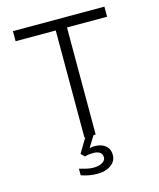

<svg xmlns="http://www.w3.org/2000/svg" viewBox="-132 -791 915 1105"><g transform="rotate(-15 325.0 -238.5)"><path d="M291 0V-638H52V-698H597V-638H358V0ZM308 221Q282 221 257.5 216Q233 211 214 204V165Q238 172 258 176.5Q278 181 297 181Q330 181 350 169Q370 157 370 139Q370 119 356 109Q342 99 318 99Q305 99 291.5 100.5Q278 102 266 106L245 85L308 -20L346 -1L303 68Q314 64 321 63.5Q328 63 334 63Q361 63 380.5 71.5Q400 80 411.5 97Q423 114 423 139Q423 164 408 182.5Q393 201 367.5 211Q342 221 308 221Z"/></g></svg>

Font: Azeret Mono Thin ExtraLight
Style: Regular
Weight: 250
Version: Version 1.002